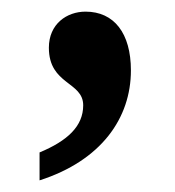

<svg xmlns="http://www.w3.org/2000/svg" viewBox="-20 -155 300 330"><path d="M127 -135C95 -135 64 -114 64 -73C64 -9 123 -15 123 26C123 62 96 87 48 107V155C154 121 205 48 205 -34C205 -98 176 -135 127 -135Z"/></svg>

Font: Noto Serif Sinhala ExtraCondensed SemiBold
Style: Regular
Weight: 600
Width: 2
Designer: Jelle Bosma - Monotype Design Team
Foundry: Monotype Imaging Inc.
Version: Version 2.007